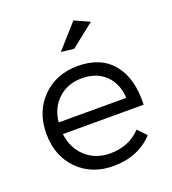

<svg xmlns="http://www.w3.org/2000/svg" viewBox="-137 -853 861 960"><g transform="rotate(-20 294.0 -373.5)"><path d="M442.9 -713.9 317.9 -615.2 250 -623 362.8 -750ZM303.2 -528.8Q428.2 -528.8 491.5 -449.7Q554.7 -370.6 548.8 -233.9H119.1Q128.9 -155.8 180.9 -108.9Q232.9 -62 310.1 -62Q409.2 -62 473.1 -128.9L516.1 -84Q478.5 -42 424.1 -19.5Q369.6 2.9 304.2 2.9Q188 2.9 115 -71.3Q42 -145.5 42 -263.2Q42 -380.4 115 -454.1Q188 -527.8 303.2 -528.8ZM119.1 -295.9H479Q475.1 -372.6 427.7 -418.2Q380.4 -463.9 303.2 -463.9Q227.5 -463.9 177.5 -418.2Q127.4 -372.6 119.1 -295.9Z"/></g></svg>

Font: Montserrat-Arabic Light
Style: Regular
Weight: 300
Designer: Mohamed Gaber
Foundry: Kief Type Foundry
Version: Version 5.008;PS 005.008;hotconv 1.0.88;makeotf.lib2.5.64775